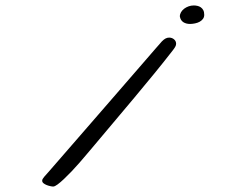

<svg xmlns="http://www.w3.org/2000/svg" viewBox="-20 -683 853 700"><path d="M158.2 -57.6Q234.4 -145.5 292.7 -212.4Q351.1 -279.3 394 -329.1Q437 -378.9 466.8 -413.1Q496.6 -447.3 515.9 -469.7Q535.2 -492.2 545.9 -504.4Q556.6 -516.6 562 -522.7Q567.4 -528.8 568.6 -530.3Q569.8 -531.7 570.3 -532.2Q577.6 -539.6 583.7 -542.7Q589.8 -545.9 596.7 -545.9Q606.9 -545.9 614.5 -539.6Q622.1 -533.2 622.1 -523.4Q622.1 -518.1 618.9 -512.5Q615.7 -506.8 610.4 -500Q576.7 -456.5 541.7 -413.8Q506.8 -371.1 470.2 -327.4Q433.6 -283.7 395.3 -238.3Q356.9 -192.9 316.4 -144.5Q307.1 -133.8 294.9 -119.1Q282.7 -104.5 268.8 -88.6Q254.9 -72.8 240.5 -57.6Q226.1 -42.5 213.1 -30.3Q200.2 -18.1 189.9 -10.5Q179.7 -2.9 173.8 -2.9Q169.9 -2.9 163.1 -4.4Q156.2 -5.9 149.7 -8.5Q143.1 -11.2 138.4 -15.1Q133.8 -19 133.8 -24.4Q133.8 -29.8 140.9 -38.1Q147.9 -46.4 158.2 -57.6ZM635.7 -623Q635.7 -631.3 640.1 -638.7Q644.5 -646 651.6 -651.4Q658.7 -656.7 667.7 -659.9Q676.8 -663.1 686.5 -663.1Q692.9 -663.1 699.7 -661.6Q706.5 -660.2 712.2 -656.2Q717.8 -652.3 721.2 -645.8Q724.6 -639.2 724.6 -628.9Q724.6 -620.1 719.7 -613.8Q714.8 -607.4 707.5 -603.5Q700.2 -599.6 690.9 -597.7Q681.6 -595.7 672.9 -595.7Q658.2 -595.7 648.2 -602.3Q638.2 -608.9 635.7 -623Z"/></svg>

Font: Meie Script
Style: Regular
Weight: 400
Version: Version 1.001